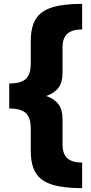

<svg xmlns="http://www.w3.org/2000/svg" viewBox="-20 -810 471 998"><path d="M407 168Q311 168 252 150Q193 132 166.5 90Q140 48 140 -25V-142Q140 -198 114.5 -222Q89 -246 28 -246V-376Q89 -376 114.5 -400Q140 -424 140 -480V-598Q140 -670 166.5 -712Q193 -754 252 -772Q311 -790 407 -790V-657Q356 -657 330.5 -635Q305 -613 305 -562V-430Q305 -382 283.5 -353.5Q262 -325 220 -311Q262 -297 283.5 -268.5Q305 -240 305 -192V-61Q305 -9 330.5 13Q356 35 407 35Z"/></svg>

Font: Prodigy Sans ExtraBold
Style: Regular
Weight: 800
Designer: Wei Huang
Foundry: Wei Huang
Version: Version 1.003; ttfautohint (v1.8.3)